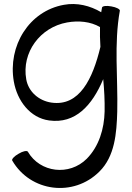

<svg xmlns="http://www.w3.org/2000/svg" viewBox="-20 -579 658 958"><path d="M489 -541C488 -533 486 -526 485 -518C429 -551 364 -567 299 -555C125 -524 18 -350 49 -172C66 -76 130 9 225 22C356 40 440 -53 495 -184C500 -131 503 -77 502 -23C500 64 474 151 413 213C326 300 180 283 119 178C115 171 94 175 73 188C51 200 37 216 41 222C132 379 347 406 476 277C553 201 562 86 565 -22C569 -190 548 -359 578 -526C579 -533 560 -543 536 -547C511 -552 490 -549 489 -541ZM237 -67C174 -76 122 -121 111 -183C87 -317 180 -443 315 -467C371 -477 431 -472 479 -444C478 -412 479 -378 481 -345C443 -187 377 -47 237 -67Z"/></svg>

Font: Nupuram
Style: Regular
Weight: 400
Designer: Santhosh Thottingal (santhosh.thottingal@gmail.com)
Foundry: SMC
Version: Version 1.000